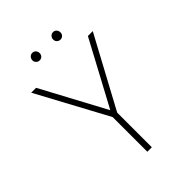

<svg xmlns="http://www.w3.org/2000/svg" viewBox="-243 -970 1085 1085"><g transform="rotate(-45 300.0 -427.5)"><path d="M282 -277 54 -700H93L300 -314L507 -700H546L318 -277V0H282ZM188 -824Q188 -837 196.5 -846Q205 -855 217 -855Q230 -855 238 -846Q246 -837 246 -824Q246 -812 238 -803.5Q230 -795 217 -795Q205 -795 196.5 -803.5Q188 -812 188 -824ZM354 -824Q354 -837 362.5 -846Q371 -855 383 -855Q396 -855 404 -846Q412 -837 412 -824Q412 -812 404 -803.5Q396 -795 383 -795Q371 -795 362.5 -803.5Q354 -812 354 -824Z"/></g></svg>

Font: Overpass Thin
Style: Regular
Weight: 100
Designer: Delve Withrington, Thomas Jockin
Foundry: Delve Fonts
Version: Version 3.000;DELV;Overpass